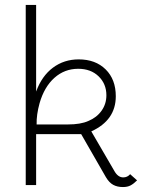

<svg xmlns="http://www.w3.org/2000/svg" viewBox="-20 -748 590 776"><path d="M126 -728V-378Q149 -441 194 -474.5Q239 -508 298 -508Q366 -508 407 -467.5Q448 -427 448 -359Q448 -262 349 -217L441 -59Q456 -31 478 -31Q495 -31 506 -44L534 -19Q520 -5 507.5 1.5Q495 8 477 8Q454 8 437.5 -1Q421 -10 408 -32L308 -206H126V0H84V-728ZM337 -259Q371 -273 390.5 -300.5Q410 -328 410 -363Q410 -409 378.5 -439.5Q347 -470 296 -470Q241 -470 200 -433.5Q159 -397 140 -331Q127 -284 128 -245H254Q306 -245 337 -259Z"/></svg>

Font: Bellota Light
Style: Regular
Weight: 300
Designer: Kemie Guaida
Foundry: Kemie Guaida
Version: Version 4.001